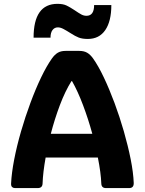

<svg xmlns="http://www.w3.org/2000/svg" viewBox="-20 -960 739 980"><path d="M455.1 -661.6Q481.9 -624 510 -564.7Q538.1 -505.4 564.5 -434.6Q590.8 -363.8 612.1 -289.8Q633.3 -215.8 647 -147.5Q660.6 -79.1 662.6 -25.9Q663.1 0 639.2 0H521Q498 0 497.1 -22.9Q495.1 -77.6 479.5 -155.8H212.9Q199.2 -79.6 197.3 -22.9Q196.3 0 172.4 0H56.6Q47.9 0 42 -5.1Q36.1 -10.3 36.6 -22.9Q39.1 -77.1 52.5 -146.2Q65.9 -215.3 87.4 -289.6Q108.9 -363.8 135.3 -434.8Q161.6 -505.9 189.9 -564.9Q218.3 -624 245.1 -661.6Q259.3 -681.6 275.1 -690.9Q291 -700.2 314.5 -700.2H384.8Q408.7 -700.2 424.8 -690.9Q440.9 -681.6 455.1 -661.6ZM344.7 -545.9Q312.5 -494.6 285.6 -423.3Q258.8 -352.1 239.3 -276.9H451.2Q430.7 -352.1 403.8 -423.3Q377 -494.6 347.7 -545.9ZM428.2 -761.2Q399.9 -761.2 381.8 -768.3Q363.8 -775.4 341.3 -790Q318.8 -804.2 303.5 -812.3Q288.1 -820.3 275.4 -820.3Q258.3 -820.3 248 -806.6Q237.8 -793 237.8 -767.6H151.4Q151.4 -940.4 273.4 -940.4Q302.2 -940.4 320.1 -931.6Q337.9 -922.9 359.4 -908.7Q382.3 -893.1 395 -886.2Q407.7 -879.4 421.4 -879.4Q460.4 -879.4 460.4 -934.1H548.3Q548.3 -851.6 517.3 -806.4Q486.3 -761.2 428.2 -761.2Z"/></svg>

Font: ADLaM Display
Style: Regular
Weight: 400
Designer: Mark Jamra, Neil Patel, Concept: Andrew Footit
Foundry: Microsoft
Version: Version 2.000; ttfautohint (v1.8.4.7-5d5b);gftools[0.9.28]